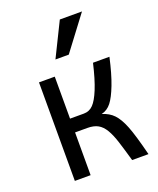

<svg xmlns="http://www.w3.org/2000/svg" viewBox="-142 -852 771 938"><g transform="rotate(-20 243.5 -383.0)"><path d="M266.1 -589.8H196.8L283.7 -766.1H398.9ZM165 -512.2V-293.9H236.8Q265.6 -293.9 285.6 -314.5Q305.7 -335 325.4 -383.5Q345.2 -432.1 363.8 -512.2H449.2Q430.7 -428.7 409.9 -375Q389.2 -321.3 368.9 -295.4Q348.6 -269.5 317.9 -262.2Q354.5 -251.5 377.4 -227.5Q400.4 -203.6 419.4 -156Q438.5 -108.4 465.8 0H380.9Q363.8 -60.1 350.3 -102.5Q336.9 -145 321 -171.6Q305.2 -198.2 283.7 -210.2Q262.2 -222.2 229 -222.2H165V0H83V-512.2Z"/></g></svg>

Font: ClearSansRegular
Style: Regular
Weight: 400
Foundry: Intel Corporation
Version: Version 1.00